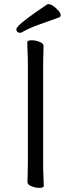

<svg xmlns="http://www.w3.org/2000/svg" viewBox="-20 -900 344 930"><path d="M267 -816Q218 -798 169.5 -781Q121 -764 87 -744Q81 -741 76 -741Q69 -741 64 -746Q59 -751 59 -758Q59 -764 71 -776.5Q83 -789 115.5 -813.5Q148 -838 209 -879Q211 -880 215 -880Q225 -880 238.5 -870.5Q252 -861 263 -848.5Q274 -836 274 -826Q274 -819 267 -816ZM115 -589Q115 -620 113.5 -649Q112 -678 112 -695Q112 -705 134 -705Q151 -705 171 -697.5Q191 -690 191 -677Q191 -665 190 -639.5Q189 -614 189 -588V-106Q189 -75 190.5 -46Q192 -17 192 0Q192 10 170 10Q153 10 133 2.5Q113 -5 113 -18Q113 -30 114 -55.5Q115 -81 115 -107Z"/></svg>

Font: Moon Stars Kai T
Style: Regular
Weight: 400
Designer: GuiWonder
Version: Version 1.101